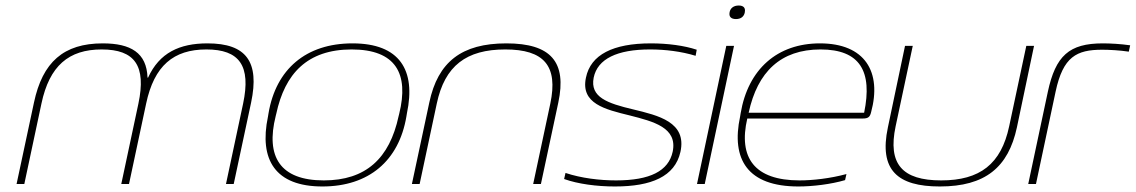

<svg xmlns="http://www.w3.org/2000/svg" viewBox="-20 -666 4111 695"><path d="M103 -295 40 0H68L130 -291C159 -428 229 -487 348 -487C468 -487 510 -428 481 -291L419 0H447L509 -291C538 -428 608 -487 727 -487C847 -487 889 -428 860 -291L798 0H826L889 -295C920 -442 872 -509 731 -509C630 -509 557 -475 516 -385H514C511 -475 453 -509 352 -509C210 -509 134 -441 103 -295Z M952 -256 950 -244C917 -87 977 9 1147 9C1315 9 1424 -84 1451 -244L1453 -256C1486 -412 1427 -509 1256 -509C1088 -509 979 -416 952 -256ZM978 -246 980 -254C1011 -399 1092 -487 1253 -487C1413 -487 1461 -399 1425 -254L1423 -246C1390 -92 1304 -13 1152 -13C994 -13 941 -99 978 -246Z M1534 -295 1471 0H1499L1561 -291C1590 -428 1668 -487 1809 -487C1949 -487 2001 -428 1972 -291L1910 0H1938L2001 -295C2032 -441 1975 -509 1813 -509C1651 -509 1565 -442 1534 -295Z M2260 -248C2346 -226 2433 -204 2415 -117C2400 -47 2333 -13 2210 -13C2151 -13 2084 -21 2027 -40L2022 -18C2072 0 2140 9 2206 9C2338 9 2423 -27 2443 -116C2467 -224 2363 -248 2272 -270C2179 -292 2115 -314 2129 -385C2143 -453 2214 -487 2333 -487C2387 -487 2446 -480 2498 -464L2502 -486C2457 -501 2397 -509 2336 -509C2199 -509 2118 -468 2101 -385C2081 -291 2170 -270 2260 -248Z M2609 -500 2503 0H2531L2637 -500ZM2621 -621C2618 -606 2626 -597 2644 -597C2662 -597 2673 -606 2676 -621V-622C2679 -637 2672 -646 2654 -646C2636 -646 2624 -637 2621 -622Z M3133 -259C3173 -406 3111 -509 2948 -509C2794 -509 2688 -416 2661 -256L2659 -244C2626 -89 2686 9 2870 9C2922 9 2988 1 3039 -14L3044 -36C2985 -20 2922 -13 2874 -13C2711 -13 2652 -95 2685 -237H3103C3123 -237 3129 -243 3133 -259ZM2690 -258C2722 -406 2806 -487 2950 -487C3093 -487 3139 -408 3108 -258Z M3194 -205C3161 -50 3229 9 3382 9C3546 9 3630 -60 3661 -205L3723 -500H3695L3633 -209C3604 -72 3527 -13 3387 -13C3246 -13 3193 -72 3222 -209L3284 -500H3256Z M3970 -486C3993 -486 4034 -484 4066 -479L4071 -502C4037 -507 3998 -509 3972 -509C3850 -509 3801 -464 3773 -334L3702 0H3730L3801 -334C3828 -461 3877 -486 3970 -486Z"/></svg>

Font: LT Wave Thin
Style: Italic
Weight: 100
Designer: Daniel Lyons
Version: Version 2.5 (Glyphs App)